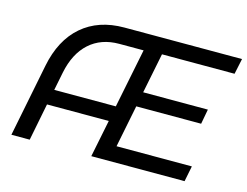

<svg xmlns="http://www.w3.org/2000/svg" viewBox="-96 -856 1300 1012"><g transform="rotate(15 554.0 -350.0)"><path d="M694 -615 650 -396H1003L988 -315H634L588 -85H999L982 0H473L514 -203H177L137 0H37L116 -397Q145 -544 235.5 -622Q326 -700 466 -700H1108L1090 -615ZM595 -610H462Q364 -610 300 -552.5Q236 -495 214 -387L194 -287H530Z"/></g></svg>

Font: Montserrat Alternates Medium
Style: Italic
Weight: 500
Italic angle: -11.3°
Designer: Julieta Ulanovsky
Foundry: Julieta Ulanovsky
Version: Version 7.200